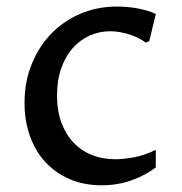

<svg xmlns="http://www.w3.org/2000/svg" viewBox="-20 -547 547 577"><path d="M448.2 -43.9Q418 -20.5 376.2 -5.4Q334.5 9.8 285.2 9.8Q232.4 9.8 189.7 -8.5Q147 -26.9 116.7 -59.6Q86.4 -92.3 70.1 -137.9Q53.7 -183.6 53.7 -237.8Q53.7 -300.8 75.2 -354Q96.7 -407.2 134 -445.8Q171.4 -484.4 222.2 -505.9Q272.9 -527.3 331.1 -527.3Q344.7 -527.3 360.6 -526.1Q376.5 -524.9 392.1 -522Q407.7 -519 422.4 -514.9Q437 -510.7 448.2 -504.9L428.7 -423.8L418 -418.9Q408.2 -426.3 395.8 -432.6Q383.3 -439 369.4 -443.4Q355.5 -447.8 340.6 -450.4Q325.7 -453.1 311.5 -453.1Q278.8 -453.1 249.8 -440.2Q220.7 -427.2 198.7 -402.6Q176.8 -377.9 164.1 -342Q151.4 -306.2 151.4 -260.3Q151.4 -213.4 164.8 -177.7Q178.2 -142.1 201.7 -117.7Q225.1 -93.3 257.3 -80.8Q289.6 -68.4 327.1 -68.4Q349.6 -68.4 381.3 -74Q413.1 -79.6 448.2 -96.7Z"/></svg>

Font: Proza Libre
Style: Regular
Weight: 400
Designer: Jasper de Waard
Foundry: Jasper de Waard
Version: Version 1.000; ttfautohint (v1.4.1.8-43bc)